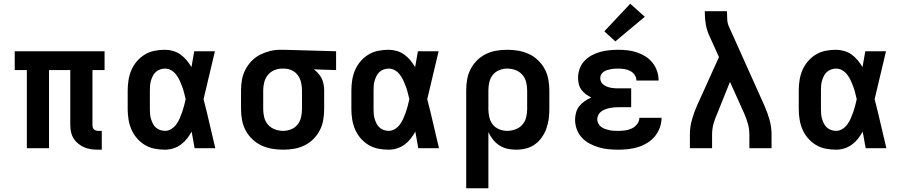

<svg xmlns="http://www.w3.org/2000/svg" viewBox="-20 -795 4840 1030"><path d="M507 8Q488 8 469 5.5Q450 3 432.5 -4.5Q415 -12 400 -24Q385 -36 375 -52Q365 -68 361 -86.5Q357 -105 357 -124V-419H243V0H124V-419H59V-520H541V-419H476V-124Q476 -118 477.5 -112Q479 -106 483.5 -101.5Q488 -97 494.5 -95Q501 -93 507 -93H526V8Z M865 8Q837 8 809 2.5Q781 -3 757 -17.5Q733 -32 714.5 -53.5Q696 -75 685 -100.5Q674 -126 669.5 -154Q665 -182 665 -210V-310Q665 -338 669.5 -366Q674 -394 685 -419.5Q696 -445 714.5 -466.5Q733 -488 757 -502.5Q781 -517 809 -522.5Q837 -528 865 -528Q887 -528 909 -521.5Q931 -515 949 -502Q967 -489 981.5 -471.5Q996 -454 1007 -435Q1011 -456 1014.5 -477.5Q1018 -499 1022 -520H1133Q1117 -456 1102.5 -391.5Q1088 -327 1072 -263Q1089 -198 1104 -132Q1119 -66 1135 0H1024Q1020 -22 1016 -44.5Q1012 -67 1008 -89Q997 -69 983 -51Q969 -33 950.5 -19.5Q932 -6 910 1Q888 8 865 8ZM865 -93Q883 -93 899 -103Q915 -113 925.5 -127.5Q936 -142 943.5 -159Q951 -176 957 -193Q963 -210 967.5 -227.5Q972 -245 976 -263Q972 -280 967.5 -297.5Q963 -315 957 -331.5Q951 -348 943.5 -364Q936 -380 925 -394.5Q914 -409 898.5 -418Q883 -427 865 -427Q852 -427 839 -422.5Q826 -418 816 -409Q806 -400 800 -388Q794 -376 790 -363Q786 -350 785 -336.5Q784 -323 784 -310V-210Q784 -197 785 -183.5Q786 -170 790 -157Q794 -144 800 -132Q806 -120 816 -111Q826 -102 839 -97.5Q852 -93 865 -93Z M1499 8Q1469 8 1439.5 3Q1410 -2 1383 -14.5Q1356 -27 1334 -48Q1312 -69 1298 -95Q1284 -121 1278.5 -150.5Q1273 -180 1273 -210V-310Q1273 -339 1278 -367Q1283 -395 1296 -420.5Q1309 -446 1329 -467Q1349 -488 1374.5 -501Q1400 -514 1427.5 -521Q1455 -528 1484 -528Q1488 -528 1492 -528Q1496 -528 1500 -528L1783 -520V-419L1664 -423Q1677 -413 1688 -400.5Q1699 -388 1706 -373.5Q1713 -359 1716 -342.5Q1719 -326 1719 -310V-210Q1719 -181 1714 -151.5Q1709 -122 1695.5 -96Q1682 -70 1661 -49Q1640 -28 1613.5 -15Q1587 -2 1558 3Q1529 8 1499 8ZM1499 -93Q1521 -93 1542 -101.5Q1563 -110 1576.5 -127Q1590 -144 1595 -166Q1600 -188 1600 -210V-310Q1600 -331 1595.5 -351.5Q1591 -372 1579 -389.5Q1567 -407 1548 -416.5Q1529 -426 1508 -427H1500Q1498 -427 1496.5 -427Q1495 -427 1493 -427Q1471 -427 1450.5 -418Q1430 -409 1416.5 -392Q1403 -375 1397.5 -353.5Q1392 -332 1392 -310V-210Q1392 -187 1397.5 -165Q1403 -143 1418 -126Q1433 -109 1454.5 -101Q1476 -93 1499 -93Z M2065 8Q2037 8 2009 2.5Q1981 -3 1957 -17.5Q1933 -32 1914.5 -53.5Q1896 -75 1885 -100.5Q1874 -126 1869.5 -154Q1865 -182 1865 -210V-310Q1865 -338 1869.5 -366Q1874 -394 1885 -419.5Q1896 -445 1914.5 -466.5Q1933 -488 1957 -502.5Q1981 -517 2009 -522.5Q2037 -528 2065 -528Q2087 -528 2109 -521.5Q2131 -515 2149 -502Q2167 -489 2181.5 -471.5Q2196 -454 2207 -435Q2211 -456 2214.5 -477.5Q2218 -499 2222 -520H2333Q2317 -456 2302.5 -391.5Q2288 -327 2272 -263Q2289 -198 2304 -132Q2319 -66 2335 0H2224Q2220 -22 2216 -44.5Q2212 -67 2208 -89Q2197 -69 2183 -51Q2169 -33 2150.5 -19.5Q2132 -6 2110 1Q2088 8 2065 8ZM2065 -93Q2083 -93 2099 -103Q2115 -113 2125.5 -127.5Q2136 -142 2143.5 -159Q2151 -176 2157 -193Q2163 -210 2167.5 -227.5Q2172 -245 2176 -263Q2172 -280 2167.5 -297.5Q2163 -315 2157 -331.5Q2151 -348 2143.5 -364Q2136 -380 2125 -394.5Q2114 -409 2098.5 -418Q2083 -427 2065 -427Q2052 -427 2039 -422.5Q2026 -418 2016 -409Q2006 -400 2000 -388Q1994 -376 1990 -363Q1986 -350 1985 -336.5Q1984 -323 1984 -310V-210Q1984 -197 1985 -183.5Q1986 -170 1990 -157Q1994 -144 2000 -132Q2006 -120 2016 -111Q2026 -102 2039 -97.5Q2052 -93 2065 -93Z M2481 215V-310Q2481 -339 2486 -368.5Q2491 -398 2504.5 -424Q2518 -450 2539 -471Q2560 -492 2586.5 -505Q2613 -518 2642 -523Q2671 -528 2701 -528Q2731 -528 2760.5 -523Q2790 -518 2817 -505.5Q2844 -493 2866 -472Q2888 -451 2902 -425Q2916 -399 2921.5 -369.5Q2927 -340 2927 -310V-210Q2927 -183 2923.5 -156.5Q2920 -130 2911 -105Q2902 -80 2886.5 -58Q2871 -36 2849.5 -20.5Q2828 -5 2802 1.5Q2776 8 2749 8Q2725 8 2702 3Q2679 -2 2659 -15Q2639 -28 2624.5 -46.5Q2610 -65 2600 -86V215ZM2701 -93Q2723 -93 2745 -101Q2767 -109 2782 -126Q2797 -143 2802.5 -165Q2808 -187 2808 -210V-310Q2808 -333 2802.5 -355Q2797 -377 2782 -394Q2767 -411 2745.5 -419Q2724 -427 2701 -427Q2679 -427 2658 -418.5Q2637 -410 2623.5 -393Q2610 -376 2605 -354Q2600 -332 2600 -310V-210Q2600 -188 2605 -166Q2610 -144 2623.5 -127Q2637 -110 2658 -101.5Q2679 -93 2701 -93Z M3298 8Q3271 8 3244.5 5.5Q3218 3 3192.5 -4.5Q3167 -12 3143.5 -24.5Q3120 -37 3102 -56Q3084 -75 3074.5 -100.5Q3065 -126 3065 -153Q3065 -172 3070.5 -191.5Q3076 -211 3088.5 -226.5Q3101 -242 3117.5 -253Q3134 -264 3152 -272Q3137 -279 3123 -289.5Q3109 -300 3099 -313.5Q3089 -327 3085 -344Q3081 -361 3081 -378Q3081 -402 3089.5 -426Q3098 -450 3115 -468Q3132 -486 3154 -498Q3176 -510 3199.5 -516.5Q3223 -523 3248 -525.5Q3273 -528 3297 -528Q3323 -528 3348 -525Q3373 -522 3397 -514Q3421 -506 3442.5 -492.5Q3464 -479 3480 -459Q3496 -439 3504.5 -414.5Q3513 -390 3513 -365Q3513 -364 3513 -363.5Q3513 -363 3513 -363H3394Q3394 -363 3394 -363Q3394 -363 3394 -363Q3394 -380 3384.5 -393.5Q3375 -407 3360.5 -414.5Q3346 -422 3329.5 -424.5Q3313 -427 3297 -427Q3287 -427 3277 -426.5Q3267 -426 3257 -424Q3247 -422 3237 -419Q3227 -416 3218.5 -410Q3210 -404 3205 -395Q3200 -386 3200 -376Q3200 -376 3200 -376Q3200 -376 3200 -376Q3200 -365 3205 -355.5Q3210 -346 3218.5 -340Q3227 -334 3237 -330Q3247 -326 3257.5 -324Q3268 -322 3278.5 -321.5Q3289 -321 3300 -321H3366V-220H3300Q3288 -220 3275.5 -219Q3263 -218 3251 -215.5Q3239 -213 3227 -208.5Q3215 -204 3205.5 -197Q3196 -190 3190 -178.5Q3184 -167 3184 -155Q3184 -143 3190 -132Q3196 -121 3205.5 -114Q3215 -107 3226.5 -103Q3238 -99 3250 -96.5Q3262 -94 3274 -93.5Q3286 -93 3298 -93Q3316 -93 3334.5 -95.5Q3353 -98 3369.5 -106Q3386 -114 3398 -129.5Q3410 -145 3410 -163H3529Q3529 -163 3529 -163Q3529 -163 3529 -163Q3529 -136 3519.5 -110Q3510 -84 3493 -63.5Q3476 -43 3452.5 -28.5Q3429 -14 3403.5 -6Q3378 2 3351 5Q3324 8 3298 8ZM3281 -573 3222 -627 3361 -775 3439 -705Z M3681 0V-74Q3681 -114 3692 -153Q3703 -192 3719 -228L3837 -489L3783 -608Q3771 -636 3766 -666.5Q3761 -697 3761 -728V-735H3880V-728Q3880 -708 3881.5 -687.5Q3883 -667 3892 -649L4081 -228Q4097 -192 4108 -153Q4119 -114 4119 -74V0H4000V-74Q4000 -103 3992 -131.5Q3984 -160 3972 -187L3896 -356L3829 -189Q3823 -175 3817.5 -161Q3812 -147 3808 -132.5Q3804 -118 3802 -103Q3800 -88 3800 -74V0Z M4465 8Q4437 8 4409 2.5Q4381 -3 4357 -17.5Q4333 -32 4314.5 -53.5Q4296 -75 4285 -100.5Q4274 -126 4269.5 -154Q4265 -182 4265 -210V-310Q4265 -338 4269.5 -366Q4274 -394 4285 -419.5Q4296 -445 4314.5 -466.5Q4333 -488 4357 -502.5Q4381 -517 4409 -522.5Q4437 -528 4465 -528Q4487 -528 4509 -521.5Q4531 -515 4549 -502Q4567 -489 4581.5 -471.5Q4596 -454 4607 -435Q4611 -456 4614.5 -477.5Q4618 -499 4622 -520H4733Q4717 -456 4702.5 -391.5Q4688 -327 4672 -263Q4689 -198 4704 -132Q4719 -66 4735 0H4624Q4620 -22 4616 -44.5Q4612 -67 4608 -89Q4597 -69 4583 -51Q4569 -33 4550.5 -19.5Q4532 -6 4510 1Q4488 8 4465 8ZM4465 -93Q4483 -93 4499 -103Q4515 -113 4525.5 -127.5Q4536 -142 4543.5 -159Q4551 -176 4557 -193Q4563 -210 4567.5 -227.5Q4572 -245 4576 -263Q4572 -280 4567.5 -297.5Q4563 -315 4557 -331.5Q4551 -348 4543.5 -364Q4536 -380 4525 -394.5Q4514 -409 4498.5 -418Q4483 -427 4465 -427Q4452 -427 4439 -422.5Q4426 -418 4416 -409Q4406 -400 4400 -388Q4394 -376 4390 -363Q4386 -350 4385 -336.5Q4384 -323 4384 -310V-210Q4384 -197 4385 -183.5Q4386 -170 4390 -157Q4394 -144 4400 -132Q4406 -120 4416 -111Q4426 -102 4439 -97.5Q4452 -93 4465 -93Z"/></svg>

Font: Zed Sans Extended
Style: Bold
Weight: 700
Width: 7
Designer: Belleve Invis
Foundry: Belleve Invis
Version: Version 1.0.0; ttfautohint (v1.8.4)